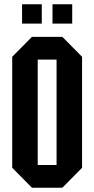

<svg xmlns="http://www.w3.org/2000/svg" viewBox="-20 -874 440 896"><path d="M37 -91V-609L129 -702H271L363 -609V-91L271 2H129ZM156 -596V-104H244V-596ZM83 -764V-854H175V-764ZM225 -764V-854H317V-764Z"/></svg>

Font: Tektur Condensed Medium
Style: Regular
Weight: 500
Width: 3
Designer: Adam Jagosz
Foundry: Adam Jagosz
Version: Version 1.005;gftools[0.9.30]